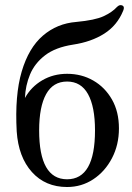

<svg xmlns="http://www.w3.org/2000/svg" viewBox="-20 -738 531 770"><path d="M249 12Q162 12 108 -48Q54 -108 47 -211Q39 -356 67 -451Q95 -546 152 -595Q209 -644 286 -650Q361 -657 395.5 -673Q430 -689 449 -710Q460 -721 470.5 -716Q481 -711 474 -695Q450 -636 398 -603Q346 -570 273 -559Q202 -548 160.5 -516Q119 -484 100.5 -439.5Q82 -395 80 -345Q105 -390 149.5 -416Q194 -442 249 -442Q307 -442 354 -415Q401 -388 429 -339Q457 -290 457 -223Q457 -157 429 -103.5Q401 -50 354 -19Q307 12 249 12ZM249 -19Q361 -19 361 -215Q361 -310 333 -360.5Q305 -411 249 -411Q193 -411 165 -360.5Q137 -310 137 -215Q137 -19 249 -19Z"/></svg>

Font: Zen Old Mincho
Style: Regular
Weight: 400
Designer: Yoshimichi Ohira
Foundry: Positype
Version: Version 1.001